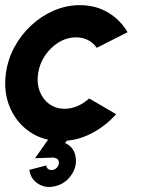

<svg xmlns="http://www.w3.org/2000/svg" viewBox="-28 -534 558 745"><path d="M318 -152 422.5 -91Q381 -44 325.2 -15.5Q269.5 13 208 13Q139 13 87.2 -22.5Q35.5 -58 10.2 -117.8Q-15 -177.5 -5 -250Q2.5 -305 28.8 -352.8Q55 -400.5 94.5 -436.8Q134 -473 182.2 -493.5Q230.5 -514 282 -514Q343.5 -514 391.2 -485.5Q439 -457 467 -409L347.5 -348.5Q318.5 -389 267 -389Q231.5 -389 200 -369.8Q168.5 -350.5 147 -318.8Q125.5 -287 120 -250Q114 -213 125.5 -181.5Q137 -150 162.5 -131Q188 -112 223 -112Q248.5 -112 273.2 -122.8Q298 -133.5 318 -152ZM187.5 188Q150 198 120.2 179.2Q90.5 160.5 86 125L151.5 108Q152 117.5 160 122.5Q168 127.5 178.5 125Q188.5 122.5 195 113.8Q201.5 105 200.5 95Q199.5 85.5 191.8 81.2Q184 77 173.5 77.5L108 80L195.5 -44.5L248.5 -11.5L224.5 21Q261 37 266 78.5Q270.5 114 247.8 146.5Q225 179 187.5 188Z"/></svg>

Font: Urbanist
Style: Bold Italic
Weight: 700
Italic angle: -8°
Designer: Corey Hu
Foundry: Corey Hu
Version: Version 1.330; ttfautohint (v1.8.4.7-5d5b)